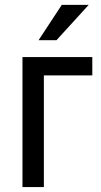

<svg xmlns="http://www.w3.org/2000/svg" viewBox="-20 -760 411 780"><path d="M355 -453.6H158.2V0H71.3V-528.3H355ZM231 -740.2H340.3L209.5 -596.7H136.7Z"/></svg>

Font: MAUL Condensed
Style: Condensed Regular
Weight: 400
Designer: MAUL
Version: Version 1.0; 2020; ttfautohint (v1.8.3)